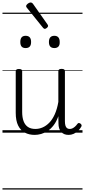

<svg xmlns="http://www.w3.org/2000/svg" viewBox="-20 -1071 686 1550"><path d="M260 18Q216 18 181 0Q146 -18 126.5 -57.5Q107 -97 107 -161V-496Q107 -505 113 -509.5Q119 -514 132 -514Q146 -514 152.5 -510Q159 -506 159 -496V-167Q159 -123 170.5 -92.5Q182 -62 205.5 -46Q229 -30 266 -30Q296 -30 324.5 -42.5Q353 -55 378 -80.5Q403 -106 422 -148Q441 -190 451 -248V-497Q451 -506 457.5 -510.5Q464 -515 478 -515Q491 -515 497.5 -510.5Q504 -506 504 -497V-92Q504 -72 508 -58Q512 -44 520.5 -37Q529 -30 543 -30Q554 -30 564 -34.5Q574 -39 584.5 -48Q595 -57 605 -71Q610 -78 616.5 -78Q623 -78 631 -72Q637 -67 638.5 -60.5Q640 -54 636 -48Q625 -28 608.5 -13Q592 2 573 10Q554 18 534 18Q514 18 499.5 12Q485 6 474 -6Q463 -18 457.5 -35.5Q452 -53 452 -76L451 -133Q436 -90 413.5 -60.5Q391 -31 365 -14Q339 3 312 10.5Q285 18 260 18ZM187 -683Q165 -683 154.5 -695Q144 -707 144 -732Q144 -757 154.5 -769.5Q165 -782 187 -782Q209 -782 220 -769.5Q231 -757 231 -732Q231 -707 220 -695Q209 -683 187 -683ZM419 -683Q397 -683 386 -695Q375 -707 375 -732Q375 -757 386 -769.5Q397 -782 419 -782Q440 -782 451 -769.5Q462 -757 462 -732Q463 -707 451.5 -695Q440 -683 419 -683ZM342 -838Q339 -838 335.5 -839.5Q332 -841 328 -846L198 -1007Q194 -1012 192.5 -1014.5Q191 -1017 191 -1022Q191 -1028 197.5 -1035Q204 -1042 212.5 -1046.5Q221 -1051 228 -1051Q237 -1051 245 -1042L364 -873Q367 -869 367.5 -866Q368 -863 368 -861Q368 -854 358.5 -846Q349 -838 342 -838ZM0 449H646V459H0ZM0 -20H646V0H0ZM0 -505H646V-500H0ZM0 -969H646V-959H0Z"/></svg>

Font: Playwrite IT Trad Guides
Style: Regular
Weight: 400
Designer: Veronika Burian, José Scaglione
Foundry: TypeTogether
Version: Version 1.003